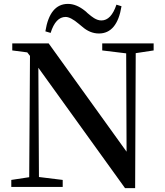

<svg xmlns="http://www.w3.org/2000/svg" viewBox="-20 -960 849 986"><path d="M674 6 677 -687 769 -701V-737H505V-701L628 -686L630 -181L230 -737H43V-701L120 -691L134 -673L130 -50L38 -36V0H302V-36L180 -51L177 -612L622 6ZM488 -788C550 -788 589 -835 604 -928L578 -936C560 -882 534 -855 501 -855C488 -855 476 -859 463 -867C455 -872 444 -880 429 -893C424 -898 420 -902 417 -904C387 -928 358 -940 329 -940C267 -940 228 -893 213 -799L240 -791C257 -846 283 -873 317 -873C334 -873 357 -861 384 -838C391 -832 397 -827 401 -824C428 -800 457 -788 488 -788Z"/></svg>

Font: AllPunType SemiBold
Style: Regular
Weight: 600
Version: 1.0